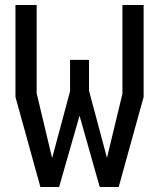

<svg xmlns="http://www.w3.org/2000/svg" viewBox="-20 -750 640 770"><path d="M142 0 42 -361V-730H127V-376L189 -116L261 -384V-510H337V-386L409 -117L471 -374V-730H556V-361L456 0H380L299 -286L217 0Z"/></svg>

Font: Moralerspace Krypton JPDOC
Style: Regular
Weight: 400
Version: v0.0.6; ttfautohint (v1.8.4.7-5d5b-dirty) -l 6 -r 45 -G 200 